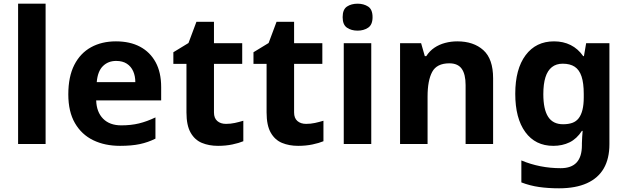

<svg xmlns="http://www.w3.org/2000/svg" viewBox="-20 -780 3399 1040"><path d="M227 0H78V-760H227Z M608 -556Q684 -556 738.5 -527Q793 -498 823 -443Q853 -388 853 -308V-236H501Q503 -173 538.5 -137Q574 -101 637 -101Q690 -101 733 -111.5Q776 -122 822 -144V-29Q782 -9 737.5 0.5Q693 10 630 10Q548 10 485 -20.5Q422 -51 386 -113Q350 -175 350 -269Q350 -365 382.5 -428.5Q415 -492 473 -524Q531 -556 608 -556ZM609 -450Q566 -450 537.5 -422Q509 -394 504 -335H713Q713 -368 701.5 -394Q690 -420 667 -435Q644 -450 609 -450Z M1204 -109Q1229 -109 1252 -114Q1275 -119 1298 -126V-15Q1274 -5 1238.5 2.5Q1203 10 1161 10Q1112 10 1073.5 -6Q1035 -22 1012.5 -61.5Q990 -101 990 -171V-434H919V-497L1001 -547L1044 -662H1139V-546H1292V-434H1139V-171Q1139 -140 1157 -124.5Q1175 -109 1204 -109Z M1638 -109Q1663 -109 1686 -114Q1709 -119 1732 -126V-15Q1708 -5 1672.5 2.5Q1637 10 1595 10Q1546 10 1507.5 -6Q1469 -22 1446.5 -61.5Q1424 -101 1424 -171V-434H1353V-497L1435 -547L1478 -662H1573V-546H1726V-434H1573V-171Q1573 -140 1591 -124.5Q1609 -109 1638 -109Z M1991 -546V0H1842V-546ZM1917 -760Q1950 -760 1974 -744.5Q1998 -729 1998 -687Q1998 -646 1974 -630Q1950 -614 1917 -614Q1883 -614 1859.5 -630Q1836 -646 1836 -687Q1836 -729 1859.5 -744.5Q1883 -760 1917 -760Z M2457 -556Q2545 -556 2598 -508.5Q2651 -461 2651 -356V0H2502V-319Q2502 -378 2481 -407.5Q2460 -437 2414 -437Q2346 -437 2321 -390.5Q2296 -344 2296 -257V0H2147V-546H2261L2281 -476H2289Q2307 -504 2333 -521.5Q2359 -539 2391 -547.5Q2423 -556 2457 -556Z M2981 -556Q3031 -556 3071 -536Q3111 -516 3139 -476H3143L3155 -546H3281V1Q3281 79 3250.5 132Q3220 185 3159 212.5Q3098 240 3008 240Q2950 240 2900.5 233Q2851 226 2804 208V89Q2854 110 2907.5 120.5Q2961 131 3017 131Q3075 131 3103.5 100Q3132 69 3132 7V-4Q3132 -21 3133.5 -39Q3135 -57 3136 -71H3132Q3104 -28 3065 -9Q3026 10 2977 10Q2880 10 2825.5 -64.5Q2771 -139 2771 -272Q2771 -406 2827 -481Q2883 -556 2981 -556ZM3028 -435Q2993 -435 2969.5 -416.5Q2946 -398 2934.5 -361.5Q2923 -325 2923 -270Q2923 -188 2949 -147.5Q2975 -107 3030 -107Q3059 -107 3080 -114.5Q3101 -122 3114.5 -139.5Q3128 -157 3135 -185Q3142 -213 3142 -253V-271Q3142 -330 3130 -366Q3118 -402 3093 -418.5Q3068 -435 3028 -435Z"/></svg>

Font: Noto Sans Armenian
Style: Bold
Weight: 700
Version: Version 2.007